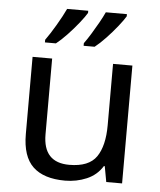

<svg xmlns="http://www.w3.org/2000/svg" viewBox="-54 -813 727 870"><g transform="rotate(5 309.0 -378.0)"><path d="M533 -536V0H461L448 -71H444Q418 -29 372 -9.5Q326 10 274 10Q177 10 128 -36.5Q79 -83 79 -185V-536H168V-191Q168 -63 287 -63Q376 -63 410.5 -113Q445 -163 445 -257V-536ZM488 -756Q478 -739 455 -710Q432 -681 405 -652.5Q378 -624 355 -606H305V-618Q319 -637 335 -663Q351 -689 366.5 -716.5Q382 -744 392 -766H488ZM312 -756Q302 -739 279 -710Q256 -681 229 -652.5Q202 -624 179 -606H129V-618Q150 -647 175 -689.5Q200 -732 216 -766H312Z"/></g></svg>

Font: Noto Sans Tifinagh Azawagh
Style: Regular
Weight: 400
Designer: JamraPatel
Foundry: JamraPatel LLC
Version: Version 2.006; ttfautohint (v1.8.4.7-5d5b)